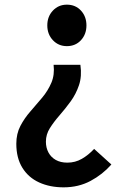

<svg xmlns="http://www.w3.org/2000/svg" viewBox="-20 -589 543 824"><path d="M253 215Q194 215 148 194Q102 173 76 131Q50 89 50 28Q50 -15 67.5 -48.5Q85 -82 111 -111.5Q137 -141 161.5 -170.5Q186 -200 200.5 -234Q215 -268 210 -311H325Q332 -262 319 -223.5Q306 -185 283 -153.5Q260 -122 235.5 -94Q211 -66 194 -39Q177 -12 177 19Q177 45 188 65.5Q199 86 219.5 97.5Q240 109 269 109Q303 109 331.5 92.5Q360 76 384 50L458 117Q420 160 368.5 187.5Q317 215 253 215ZM267 -391Q231 -391 207 -416.5Q183 -442 183 -480Q183 -518 207 -543.5Q231 -569 267 -569Q304 -569 327.5 -543.5Q351 -518 351 -480Q351 -442 327.5 -416.5Q304 -391 267 -391Z"/></svg>

Font: Noto Sans TC Thin SemiBold
Style: Regular
Weight: 600
Version: Version 2.004-H2;hotconv 1.0.118;makeotfexe 2.5.65603